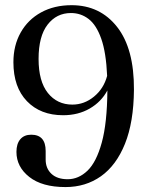

<svg xmlns="http://www.w3.org/2000/svg" viewBox="-20 -730 586 759"><path d="M239 9.5Q146.5 9.5 95.8 -30.5Q45 -70.5 45 -129.5Q45 -161.5 60.2 -179.5Q75.5 -197.5 103.5 -197.5Q160.5 -197.5 160.5 -133V-99Q160.5 -64.5 183.2 -43Q206 -21.5 247.5 -21.5Q290.5 -21.5 325.8 -55.2Q361 -89 382.2 -166Q403.5 -243 404.5 -372.5Q380.5 -327.5 334.8 -301Q289 -274.5 229.5 -274.5Q140 -274.5 86.5 -330Q33 -385.5 33 -484Q33 -550.5 61.8 -601.5Q90.5 -652.5 142.5 -681Q194.5 -709.5 263 -709.5Q375.5 -709.5 443 -623.5Q510.5 -537.5 509.5 -375Q508.5 -247 474 -161.5Q439.5 -76 379 -33.2Q318.5 9.5 239 9.5ZM132.5 -497Q132.5 -408.5 169.2 -362.5Q206 -316.5 266 -316.5Q313 -316.5 351.5 -348Q390 -379.5 403.5 -430Q399.5 -522.5 380.2 -577Q361 -631.5 330.2 -655Q299.5 -678.5 260.5 -678.5Q203.5 -678.5 168 -632.5Q132.5 -586.5 132.5 -497Z"/></svg>

Font: Fraunces 144pt S050
Style: Regular
Weight: 400
Version: Version 1.000; ttfautohint (v1.8.3)